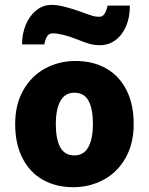

<svg xmlns="http://www.w3.org/2000/svg" viewBox="-20 -759 613 791"><path d="M291.5 -507.8Q362.3 -507.8 416.5 -477.5Q470.7 -447.3 500.7 -388.7Q530.8 -330.1 530.8 -248Q530.8 -167 497.1 -107.9Q463.4 -48.8 406.5 -18.3Q349.6 12.2 281.7 12.2Q210.9 12.2 157 -18.1Q103 -48.3 72.8 -107.2Q42.5 -166 42.5 -248Q42.5 -329.1 76.2 -387.9Q109.9 -446.8 166.5 -477.3Q223.1 -507.8 291.5 -507.8ZM286.6 -118.7Q324.7 -118.7 343.8 -152.6Q362.8 -186.5 362.8 -248Q362.8 -310.5 344.7 -343.8Q326.7 -377 286.6 -377Q248 -377 229 -343.3Q210 -309.6 210 -248Q210 -185.5 228.3 -152.1Q246.6 -118.7 286.6 -118.7ZM191.4 -738.8Q215.3 -738.8 242.2 -732.2Q269 -725.6 306.2 -712.9L329.1 -704.6Q351.6 -696.3 363 -693.1Q374.5 -689.9 388.2 -689.9Q403.3 -689.9 411.1 -702.9Q418.9 -715.8 423.3 -735.8H515.1Q515.1 -687 499 -650.1Q482.9 -613.3 454.8 -593Q426.8 -572.8 391.6 -572.8Q368.7 -572.8 348.6 -578.4Q328.6 -584 296.4 -597.2Q233.9 -621.6 197.8 -621.6Q181.2 -621.6 173.6 -608.6Q166 -595.7 162.6 -576.2H70.8Q70.8 -620.6 86.7 -658Q102.5 -695.3 130.1 -717Q157.7 -738.8 191.4 -738.8Z"/></svg>

Font: Lesson One Extra
Style: Regular
Weight: 800
Designer: But Ko, Victor Gaultney, Annie Olsen, Julie Remington, Don Collingsworth, Eric Hays, Becca Hirsbrunner
Version: Version 1.100